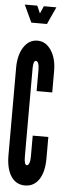

<svg xmlns="http://www.w3.org/2000/svg" viewBox="-62 -953 362 992"><g transform="rotate(5 119.0 -457.5)"><path d="M107 8Q153.5 8 179.8 -31.5Q206 -71 206 -141V-252H125V-141Q125 -122 120.2 -109.5Q115.5 -97 108 -97Q94 -97 94 -141V-598Q94 -638 108 -638Q116 -638 120.5 -626.2Q125 -614.5 125 -594V-483H206V-594Q206 -659.5 178.2 -701.2Q150.5 -743 107 -743Q63.5 -743 36.2 -701.8Q9 -660.5 9 -594V-141Q9 -70.5 34.8 -31.2Q60.5 8 107 8ZM67 -833H148L189 -923H124L107 -884L90 -923H25Z"/></g></svg>

Font: League Gothic Condensed
Style: Regular
Weight: 400
Width: 3
Designer: The League of Moveable Type
Version: Version 1.600; ttfautohint (v1.8.3)